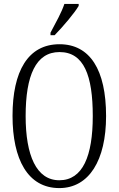

<svg xmlns="http://www.w3.org/2000/svg" viewBox="-20 -951 607 981"><path d="M238 -784V-771H259C303 -816 362 -886 382 -921V-931H309C294 -886 267 -839 238 -784ZM283 10C435 10 522 -132 522 -358C522 -594 440 -725 284 -725C123 -725 44 -587 44 -359C44 -137 122 10 283 10ZM283 -30C166 -30 111 -157 111 -358C111 -565 163 -685 284 -685C409 -685 454 -565 454 -358C454 -154 403 -30 283 -30Z"/></svg>

Font: Noto Serif Georgian ExtraCondensed Light
Style: Regular
Weight: 300
Width: 2
Designer: Monotype Design Team, Akaki Razmadze
Foundry: Google LLC
Version: Version 2.003